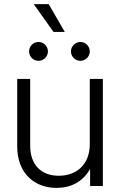

<svg xmlns="http://www.w3.org/2000/svg" viewBox="-20 -896 579 925"><path d="M252.4 9.3C321.3 9.3 379.4 -20 414.1 -82.5V0H475.6V-515.6H412.6V-202.6C412.6 -101.1 347.2 -49.3 263.2 -49.3C178.7 -49.3 125.5 -101.6 125.5 -193.8V-515.6H63V-189.9C63 -61.5 146 9.3 252.4 9.3ZM367.2 -603C392.1 -603 412.6 -623.5 412.6 -648.4C412.6 -673.3 392.1 -693.8 367.2 -693.8C342.3 -693.8 321.8 -673.3 321.8 -648.4C321.8 -623.5 342.3 -603 367.2 -603ZM165.5 -603C190.4 -603 210.9 -623.5 210.9 -648.4C210.9 -673.3 190.4 -693.8 165.5 -693.8C140.1 -693.8 120.1 -673.3 120.1 -648.4C120.1 -623.5 140.1 -603 165.5 -603ZM237.8 -742.2H292L214.8 -876H142.6Z"/></svg>

Font: Raveo Display Display Light
Style: Regular
Weight: 300
Designer: Jakub Foglar, Rasmus Andersson (Inter)
Foundry: Jakubfoglar.com
Version: Version 1.100;Glyphs 3.2.3 (3260)